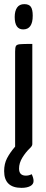

<svg xmlns="http://www.w3.org/2000/svg" viewBox="-27 -712 222 927"><path d="M90 -692Q113 -692 122 -679Q131 -666 131 -636Q131 -570 85 -570Q44 -570 44 -630Q44 -659 55.5 -675.5Q67 -692 90 -692ZM117 4Q97 23 81 49Q65 75 65 102Q65 136 98 136Q113 136 126 129Q135 147 135 162Q135 178 119 186.5Q103 195 77 195Q-7 195 -7 114Q-7 79 7 52Q21 25 46 -4V-463Q46 -483 50 -490Q54 -497 69 -498.5Q84 -500 129 -500V-16Q129 -7 117 4Z"/></svg>

Font: Yanone Kaffeesatz
Style: Regular
Weight: 400
Designer: Yanone (Cyrillic: Daniel Pouzeot & Huerta Tipografica)
Foundry: Yanone
Version: Version 1.100;PS 001.100;hotconv 1.0.70;makeotf.lib2.5.58329